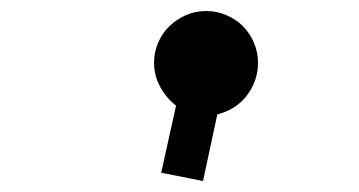

<svg xmlns="http://www.w3.org/2000/svg" viewBox="-20 -734 652 349"><path d="M300 -542Q282 -556 271 -576.5Q260 -597 260 -620Q260 -639 267.5 -656.5Q275 -674 288 -686.5Q301 -699 318 -706.5Q335 -714 355 -714Q374 -714 391.5 -706.5Q409 -699 421.5 -686.5Q434 -674 441.5 -656.5Q449 -639 449 -620Q449 -588 429.5 -561.5Q410 -535 375 -526L349 -405L273 -420Z"/></svg>

Font: Space Mono
Style: Bold Italic
Weight: 700
Italic angle: -12°
Monospace: yes
Designer: Colophon Foundry / Benjamin Critton
Foundry: Colophon Foundry
Version: Version 1.000;PS 1.000;hotconv 1.0.81;makeotf.lib2.5.63406